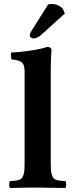

<svg xmlns="http://www.w3.org/2000/svg" viewBox="-20 -931 365 953"><path d="M231.9 -576.2V-122.1Q231.9 -100.6 232.9 -86.9Q233.9 -73.2 237.5 -62.7Q241.2 -52.2 245.1 -47.1Q249 -42 258.5 -38.6Q268.1 -35.2 277.3 -34.2Q286.6 -33.2 304.2 -32.2Q308.6 -27.8 308.6 -15.1Q308.6 -2.4 304.2 2Q281.7 1.5 235.6 1Q189.5 0.5 167 0Q113.8 0 29.8 2Q25.4 -2.4 25.4 -15.1Q25.4 -27.8 29.8 -32.2Q47.4 -33.2 56.6 -34.2Q65.9 -35.2 75.4 -38.6Q85 -42 88.9 -47.1Q92.8 -52.2 96.4 -62.7Q100.1 -73.2 101.1 -86.9Q102.1 -100.6 102.1 -122.1V-576.2Q102.1 -608.9 89.1 -620.6Q76.2 -632.3 37.1 -636.2Q35.6 -641.1 34.7 -653.1Q33.7 -665 35.2 -669.9Q83 -672.4 137 -680.7Q190.9 -689 212.9 -698.2Q235.8 -698.2 235.8 -681.2Q231.9 -646.5 231.9 -576.2ZM219.2 -909.2Q225.1 -911.1 234.9 -911.1Q254.9 -911.1 269.8 -903.8Q284.7 -896.5 292 -887.2L301.8 -863.8L182.1 -755.9Q164.1 -740.2 144 -740.2Q138.2 -740.2 133.1 -744.9Q127.9 -749.5 127.9 -753.9Q127.9 -765.6 136.2 -777.8Z"/></svg>

Font: Common Serif
Style: Bold
Weight: 700
Designer: Philipp H. Poll, Khaled Hosny
Foundry: Stefan Peev, Context Ltd.
Version: Version 1.026